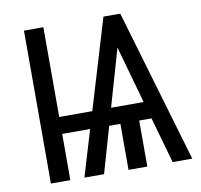

<svg xmlns="http://www.w3.org/2000/svg" viewBox="-79 -795 918 879"><g transform="rotate(-10 380.0 -355.5)"><path d="M419.4 -293.9H570.8L496.1 -560.1ZM178.2 -293.5H332L457.5 -710.9H535.6L745.1 0H653.8L593.3 -213.9H536.1V0H448.7V-213.9H396.5L335 0H243.7L308.1 -214.8H178.2V0H87.9V-710.9H178.2Z"/></g></svg>

Font: RobotoCondensed-Regular
Style: Regular
Weight: 400
Designer: Google
Version: Version 2.001201; 2014